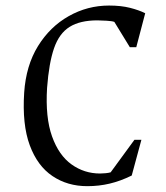

<svg xmlns="http://www.w3.org/2000/svg" viewBox="-20 -643 583 675"><path d="M286.9 11.5Q217.2 11.5 164.4 -24.1Q111.5 -59.6 84.6 -132.4Q57.7 -205.3 65 -317.5Q71.4 -412.5 113.5 -480.8Q155.6 -549 221.5 -586.2Q287.4 -623.5 363.5 -623.5Q405.4 -623.5 436.9 -615.5Q468.5 -607.5 490.5 -596.5L459.1 -477H436.5L382 -566Q374.6 -568.9 355.1 -570.1Q335.6 -571.4 322.5 -571.4Q261.5 -571.4 224.9 -548.6Q188.3 -525.9 170.2 -474Q152.1 -422.1 145.5 -334.1Q139.1 -230.3 162.9 -163.7Q186.7 -97 231.5 -65Q276.2 -33 331.7 -33Q341.1 -33 351.7 -34.1Q362.4 -35.2 369 -37.2L452.6 -151.5H477.1L443.1 -25.9Q403.4 -6.4 365.7 2.5Q327.9 11.5 286.9 11.5Z"/></svg>

Font: Ancizar Serif Light
Style: Italic
Weight: 300
Italic angle: -4°
Designer: Cesar Puertas, Viviana Monsalve, Julian Moncada, Julian Prieto, Jose Castro, Felipe Aragon, Mariel Hernandez, Sara Alarc
Version: Version 8.100